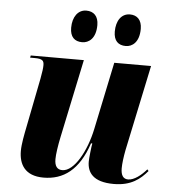

<svg xmlns="http://www.w3.org/2000/svg" viewBox="-54 -809 771 868"><g transform="rotate(5 331.5 -375.0)"><path d="M494 -616C523 -616 555 -638 555 -699C555 -740 533 -760 501 -760C462 -760 439 -726 439 -677C439 -635 460 -616 494 -616ZM296 -616C326 -616 358 -638 358 -699C358 -740 336 -760 303 -760C265 -760 241 -726 241 -677C241 -635 262 -616 296 -616ZM494 10C573 10 614 -24 646 -62L640 -69C617 -42 585 -16 557 -16C535 -16 524 -32 524 -64C524 -85 528 -116 534 -147L616 -536H449L385 -230C364 -129 311 -32 257 -32C234 -32 222 -47 222 -79C222 -101 228 -141 236 -179L311 -536H70L68 -526H89C125 -526 131 -517 131 -497C131 -485 129 -468 123 -436L79 -213C72 -178 63 -134 63 -102C63 -43 90 9 175 9C265 9 335 -40 376 -164H382C379 -151 373 -97 373 -81C373 -33 399 10 494 10Z"/></g></svg>

Font: Noto Serif Display SemiCondensed ExtraBold
Style: Italic
Weight: 800
Width: 4
Italic angle: -12°
Designer: Monotype Design Team
Foundry: Monotype Imaging Inc.
Version: Version 2.009